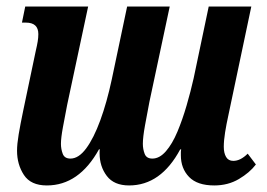

<svg xmlns="http://www.w3.org/2000/svg" viewBox="-20 -556 815 586"><path d="M123 10Q74 10 53 -22Q32 -54 32 -96Q32 -116 37 -146Q42 -176 51 -219L89 -400Q93 -417 95 -429Q97 -441 97 -452Q97 -487 59 -487H47L57 -536H249L185 -236Q178 -200 172 -167.5Q166 -135 166 -117Q166 -101 171.5 -86.5Q177 -72 195 -72Q220 -72 243 -103Q266 -134 286 -188.5Q306 -243 321 -313L368 -536H498L436 -245Q429 -209 422.5 -173Q416 -137 416 -117Q416 -101 421.5 -86.5Q427 -72 445 -72Q467 -72 486.5 -94.5Q506 -117 521.5 -154Q537 -191 549.5 -234Q562 -277 571 -317L617 -536H747L677 -204Q671 -177 667 -152Q663 -127 663 -108Q663 -89 670 -77Q677 -65 692 -65Q714 -65 736 -87L761 -54Q742 -29 709 -9.5Q676 10 634 10Q582 10 557 -16Q532 -42 532 -82Q532 -86 532 -91Q532 -96 533 -100H530Q471 10 374 10Q328 10 306 -19Q284 -48 284 -88Q284 -91 284 -94Q284 -97 285 -100H282Q221 10 123 10Z"/></svg>

Font: Noto Serif ExtraCondensed
Style: Bold Italic
Weight: 700
Width: 2
Italic angle: -12°
Designer: Monotype Design Team
Foundry: Monotype Imaging Inc.
Version: Version 2.013; ttfautohint (v1.8.4.7-5d5b)